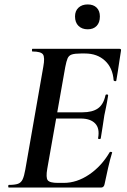

<svg xmlns="http://www.w3.org/2000/svg" viewBox="-20 -845 571 865"><path d="M20 0Q17 0 17 -6Q17 -12 20 -12Q47 -12 61 -17Q75 -22 82 -37Q89 -52 94 -81L175 -544Q183 -587 173.5 -600Q164 -613 126 -613Q124 -613 124 -619Q124 -625 126 -625H519Q527 -625 525 -616Q522 -597 518 -571Q514 -545 510.5 -521Q507 -497 504 -482Q503 -478 497.5 -479.5Q492 -481 492 -483Q488 -539 453 -571.5Q418 -604 363 -604H345Q317 -604 303.5 -599.5Q290 -595 284.5 -582Q279 -569 274 -543L193 -85Q186 -45 195 -33Q204 -21 241 -21H267Q326 -21 381.5 -58.5Q437 -96 474 -159Q476 -162 481.5 -160.5Q487 -159 485 -157Q476 -128 467 -88.5Q458 -49 451 -15Q448 0 435 0ZM434 -222Q433 -218 427 -218.5Q421 -219 422 -223Q430 -267 408.5 -289Q387 -311 344 -311H187L191 -339H351Q396 -339 421 -356.5Q446 -374 455 -415Q456 -420 462 -419.5Q468 -419 467 -414Q462 -382 458 -363.5Q454 -345 450 -325Q446 -300 442.5 -275.5Q439 -251 434 -222ZM375 -713Q349.4 -713 333.7 -728.3Q318 -743.5 318 -771Q318 -796 333.7 -810.5Q349.4 -825 375 -825Q401 -825 415.5 -810.5Q430 -796 430 -771Q430 -743.5 415.5 -728.3Q401 -713 375 -713Z"/></svg>

Font: Cormorant Light
Style: Italic
Weight: 300
Italic angle: -10°
Designer: Christian Thalmann (Catharsis Fonts)
Foundry: Catharsis Fonts
Version: Version 4.000